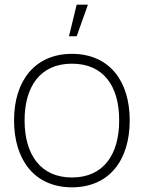

<svg xmlns="http://www.w3.org/2000/svg" viewBox="-20 -785 614 820"><path d="M307.5 -765 274.5 -630H307.5L355.5 -765ZM287 15C446 15 534 -100 534 -271C534 -438 448 -555 287 -555C130 -555 40 -441 40 -271C40 -103 127 15 287 15ZM287 -27C154 -27 85 -124 85 -271C85 -413 150 -513 287 -513C422 -513 489 -418 489 -271C489 -126 423 -27 287 -27Z"/></svg>

Font: Hauora ExtraLight
Style: Regular
Weight: 200
Designer: Mikhail Sharanda
Foundry: WCYS & Co.
Version: Version 1.010